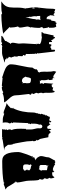

<svg xmlns="http://www.w3.org/2000/svg" viewBox="998 -1784 877 2913"><g transform="rotate(-90 1436.5 -327.5)"><path d="M124.5 -710Q235.8 -732.4 451.7 -732.4Q526.4 -732.4 557.6 -667Q586.4 -605 586.4 -484.4Q586.4 -462.4 559.6 -385.3Q532.7 -308.1 518.1 -280.3L528.3 -268.1L519.5 -266.6L508.3 -282.2Q508.3 -235.8 488.8 -235.8L489.3 -240.7Q489.3 -242.2 486.1 -244.4Q482.9 -246.6 480 -246.6H479.5L486.8 -235.8L459.5 -224.1Q485.4 -221.7 505.1 -193.6Q524.9 -165.5 524.9 -142.8Q524.9 -120.1 515.9 -89.8Q506.8 -59.6 506.8 -39.3Q506.8 -19 484.6 16.1Q462.4 51.3 458.5 70.3L448.7 59.6V70.8H418.9L409.7 59.6L399.4 70.8Q390.1 59.1 362.3 47.4Q334.5 35.6 319.8 35.6L310.5 47.4L300.8 34.2L293 59.6L274.9 37.1L284.2 24.9H275.9Q214.4 24.9 214.4 49.3L204.6 59.6Q197.3 59.1 191.9 40.3Q186.5 21.5 186.5 9.8L189 -9.3L192.9 -6.8L195.8 -9.3L177.7 -53.7Q187.5 -64.9 187.5 -98.6L186 -97.2L169.9 -111.3L168 -132.3Q168 -137.7 177.7 -167H169.9L163.1 -178.2Q157.7 -189.5 154.8 -241.2Q151.9 -293 151.9 -325Q151.9 -356.9 138.2 -416.5Q124.5 -476.1 124.5 -505.9L142.6 -528.3L133.8 -526.9V-540.5L130.9 -539.1Q121.1 -539.1 90.6 -593.5Q60.1 -647.9 55.2 -653.6Q50.3 -659.2 36.4 -669.4Q22.5 -679.7 16.6 -688L26.4 -686Q41.5 -686 66.4 -697.5Q91.3 -709 103.5 -710V-699.7L113.8 -710L124.5 -697.8ZM398.4 -381.3Q398.4 -415.5 363.3 -415.5H327.6L319.8 -404.8H310.5Q310.5 -397 309.1 -395Q307.6 -393.1 301.8 -393.1V-381.3H310.5V-371.1L319.8 -359.4V-348.6H310.5V-313.5H315.4Q327.6 -313.5 327.6 -302.7Q340.8 -302.7 356.9 -297.1Q373 -291.5 381.3 -291.5V-280.3L390.1 -291.5Q398.4 -291.5 398.4 -302.5Q398.4 -313.5 390.1 -313.5L398.4 -348.6ZM381.3 -31.7 379.9 -51.8Q379.9 -64.9 390.1 -64.9V-155.8H381.3Q381.3 -168.9 361.3 -168.9L346.2 -168Q331.1 -168 327.6 -178.2Q308.6 -144.5 301.8 -144.5Q301.8 -132.8 310.5 -132.8V-53.7L372.1 -42.5Q372.1 -31.7 374.5 -30.8Q374.5 -32.7 377 -32.7ZM124.5 -517.6V-528.3Q130.9 -528.3 133.8 -526.9Q128.9 -524.4 124.5 -517.6Z M1035.2 -9.3 1051.8 -11.2 1025.4 -22.5 999.5 0V-15.1Q997.6 -23.4 990.7 -23.4V-14.2Q988.8 -30.8 981.2 -40.5Q973.6 -50.3 954.6 -50.3Q950.2 -43.5 944.6 -43.5Q939 -43.5 937.5 -44.4L939 -24.9Q939 11.7 928.7 11.7Q921.4 -13.2 909.2 -22.5Q902.8 -22.5 900.9 -21.5L909.2 -12.7L889.2 3.4L870.6 -7.8Q870.6 -22 857.9 -26.4Q841.8 -32.7 811 -32.7Q811 -38.6 797.1 -102.8Q783.2 -167 782.2 -168.9Q780.3 -167 778.1 -167Q775.9 -167 773.2 -170.2Q770.5 -173.3 770.5 -176Q770.5 -178.7 772.5 -180.7L762.2 -192.4L772.5 -214.8H762.2Q751.5 -227.5 750.7 -250Q750 -272.5 759.8 -277.3L752.4 -282.2V-293Q752.4 -350.6 735.8 -432.9Q719.2 -515.1 715.3 -543H709L715.3 -553.2Q696.3 -575.2 696.3 -625V-644.5Q688.5 -653.8 679.4 -666Q670.4 -678.2 666.5 -682.9Q662.6 -687.5 654.8 -692.9Q642.6 -701.2 608.4 -701.2Q627 -705.6 699.2 -714.6Q771.5 -723.6 801.8 -734.9V-723.6L811 -734.9H937.5L928.7 -723.6V-689L918.9 -678.2Q919.4 -678.7 922.9 -678.7Q930.7 -678.7 930.7 -671.4Q930.7 -669.4 928.7 -667.5L918.9 -655.3Q929.7 -638.7 929.7 -619.6Q929.7 -600.6 918.9 -587.9Q939.9 -563.5 939.9 -448.2Q939.9 -397.5 937.5 -372.1H928.7V-293Q928.7 -275.4 937.7 -239.5Q946.8 -203.6 946.8 -189.9L945.8 -158.2Q945.8 -123.5 981.4 -123.5L999.5 -135.7V-146.5L1008.3 -157.2L999.5 -168.9Q1017.1 -195.3 1017.1 -256.8V-282.2L1021 -285.2L1008.3 -305.2L1017.1 -315.9V-339.8H1025.4L1035.2 -565.4L1025.4 -576.2V-587.9H1035.2Q1037.1 -590.3 1037.1 -593Q1037.1 -595.7 1029.5 -598.4Q1022 -601.1 1022 -603.3Q1022 -605.5 1025.4 -610.4L1017.1 -620.1L1018.6 -619.6Q1020.5 -619.6 1022.9 -622.6Q1025.4 -625.5 1025.4 -627.4Q1025.4 -629.4 1023.4 -630.4Q1035.6 -642.6 1035.6 -674.3Q1035.6 -706.1 1035.2 -712.4L1025.4 -723.6H1078.6Q1116.7 -723.6 1167 -701.2L1175.3 -712.4Q1200.7 -712.4 1250.5 -689.9Q1300.3 -667.5 1328.6 -667.5Q1289.6 -644.5 1249.5 -598.6L1259.3 -589.4H1257.3Q1253.9 -589.4 1251 -586.2Q1248 -583 1248 -580.1Q1248 -577.1 1249.5 -576.2L1260.3 -565.4H1249.5Q1185.5 -438 1185.5 -252.4Q1185.5 -233.9 1175.3 -214.8V-192.4H1167L1168 -178.2Q1168 -157.2 1158.2 -157.2L1167 -135.7L1149.4 -90.3Q1150.4 -92.3 1152.6 -92.3Q1154.8 -92.3 1157.2 -89.1Q1159.7 -85.9 1159.7 -83.3Q1159.7 -80.6 1158.2 -79.1L1149.4 -90.3L1140.1 -67.4L1149.4 -56.6H1140.1L1122.1 -22.5V-11.2Q1119.1 -10.3 1103.5 -10.3Q1087.9 -10.3 1069.8 -22.5Q1066.4 -13.2 1058.3 -0.5Q1050.3 12.2 1043 12.7Z M1679.7 -16.6 1678.7 -22.5Q1678.7 -24.9 1679.7 -25.9H1687.5V-37.6H1677.7L1687.5 -48.8Q1675.8 -52.2 1675.8 -89.1Q1675.8 -126 1677.7 -138.7L1667.5 -150.9V-168.9Q1665 -159.7 1650.6 -159.7Q1636.2 -159.7 1623 -161.1L1632.3 -127L1623 -116.2L1621.1 -103L1632.3 -93.8H1633.3Q1633.3 -71.3 1628.2 -25.6Q1623 20 1623 42.5L1613.8 30.8V18.6H1596.7Q1565.4 18.6 1564.5 41Q1558.6 40 1545.4 35.4Q1532.2 30.8 1524.9 30.8L1515.6 50.3V42.5L1505.9 65.4Q1484.9 65.4 1484.9 -27.8L1485.8 -70.3Q1485.8 -104 1476.1 -116.2H1479.5Q1485.8 -125 1485.8 -143.3Q1485.8 -161.6 1476.1 -184.1L1485.8 -218.3Q1474.6 -232.9 1465.8 -263.2L1476.1 -274.4V-286.1L1456.1 -296.9Q1456.1 -314 1461.4 -318.4Q1466.8 -322.8 1466.8 -332.5Q1466.8 -342.3 1457 -416.5Q1447.3 -490.7 1447.3 -523.2Q1447.3 -555.7 1433.1 -580.1Q1418.9 -604.5 1400.9 -623Q1349.6 -676.8 1339.4 -703.6Q1434.6 -703.6 1476.1 -726.6L1495.6 -715.8Q1517.1 -738.3 1574.2 -738.3V-726.6Q1589.8 -738.3 1593.8 -738.3Q1615.7 -738.3 1654.8 -732.4Q1693.8 -726.6 1711.9 -726.6L1715.8 -734.9Q1721.2 -731 1745.4 -723.6Q1769.5 -716.3 1797.1 -706.8Q1824.7 -697.3 1852.5 -683.8Q1880.4 -670.4 1898.7 -649.2Q1917 -627.9 1917 -602.5Q1917 -543.5 1892.3 -435.8Q1867.7 -328.1 1867.7 -274.4Q1835 -233.9 1840.8 -210.4Q1840.8 -205.6 1843.3 -202.1L1834 -207L1824.7 -194.8Q1794.4 -194.8 1794.4 -161.1Q1805.7 -161.1 1805.7 -98.1L1804.7 -51.8Q1804.7 20 1814.5 53.2L1804.7 86.9L1755.9 53.2Q1749 53.2 1746.6 47.9Q1744.1 42.5 1736.3 42.5Q1728.5 42.5 1724.1 44.2Q1719.7 45.9 1718.3 48.1Q1716.8 50.3 1713.4 55.7Q1710 61 1706.5 65.4Q1706.5 48.8 1717.3 44.4Q1717.3 43 1700.2 29.3L1696.8 30.8V47.4Q1696.3 41.5 1691.4 35.6Q1677.7 19 1677.7 -14.2Q1679.7 -14.2 1679.7 -16.6ZM1632.3 -353.5 1630.9 -327.6Q1630.9 -296.9 1683.6 -296.9H1696.8Q1707 -296.9 1714.1 -319.6Q1721.2 -342.3 1721.2 -353.8Q1721.2 -365.2 1731 -376Q1715.3 -410.6 1701.9 -422.1Q1688.5 -433.6 1659.7 -433.6Q1653.8 -433.6 1650.6 -426.3Q1647.5 -418.9 1646.5 -418.9L1641.6 -422.4H1624.5Q1627.4 -421.9 1629.9 -417.7Q1632.3 -413.6 1632.3 -409.7V-365.2L1623 -353.5ZM1515.6 65.4Q1514.6 62 1514.6 56.9Q1514.6 51.8 1515.6 50.3ZM1564.5 41 1571.3 42.5H1564.5Z M2231 -483.4 2234.9 -413.6V-407.2L2224.1 -225.6L2232.9 -214.8H2223.6L2218.8 -210.4L2231.9 -192.4H2227.1L2230 -180.7L2223.6 -168L2229 -150.9L2237.3 -157.2Q2236.3 -142.1 2309.1 -133.8Q2334.5 -130.9 2335.9 -129.9L2338.9 -135.7H2407.2L2396.5 -112.3H2385.3L2395.5 -101.1H2385.3Q2383.8 -75.7 2371.3 -27.3Q2358.9 21 2356.9 45.9H2336.9L2326.2 57.6L2335.4 68.4H2315.4L2307.1 45.9H2297.4L2298.3 34.2H2288.1L2289.1 23.4L2281.2 11.7H2272L2271.5 23.4H2262.7Q2254.4 23.4 2254.4 9.5Q2254.4 -4.4 2255.9 -11.2L2248 -22.5H2230L2220.2 -11.2V11.7H2192.9L2193.4 1H2167Q2165.5 12.7 2145.5 12.7L2139.2 11.7L2137.2 45.9L2144.5 57.6H2136.7Q2136.7 69.3 2125.5 69.3L2118.7 68.4L2110.8 57.6L2082 -192.4L2090.8 -203.1H2082.5L2074.7 -214.8L2084 -236.8H2075.2L2076.2 -250.5L2073.2 -341.8Q2073.2 -342.8 2074.7 -372.1H2065.9Q2065.9 -383.8 2046.9 -383.8Q2058.6 -401.9 2058.6 -414.6V-417.5H2049.3L2040 -428.7L2043.5 -484.9Q2034.2 -498.5 2034.2 -517.6L2038.1 -553.2L2028.8 -564.5L2029.8 -576.2L2021 -587.9Q2023.4 -621.6 2033.2 -632.8H2023.4L2014.2 -644.5H2004.9L2005.4 -655.3H2015.1L2016.1 -667.5H1996.1V-677.2L1988.3 -689Q1968.8 -689 1958.5 -694.1Q1948.2 -699.2 1942.9 -701.2Q1968.3 -701.2 2015.6 -718Q2063 -734.9 2086.4 -734.9H2183.1L2192.4 -725.6V-734.9L2201.7 -739.7L2200.7 -734.9H2210L2210.9 -745.6H2219.7L2227.1 -734.9H2253.4L2246.1 -745.6H2349.1L2345.7 -733.9L2317.4 -712.4Q2307.1 -712.4 2292.2 -700.7Q2277.3 -689 2268.6 -689L2272.5 -681.2Q2272 -672.4 2260.5 -657.2Q2249 -642.1 2248 -632.8L2238.8 -620.1L2237.8 -610.4H2229L2228.5 -598.6H2237.3Q2244.6 -590.3 2244.6 -572Q2244.6 -553.7 2237.8 -523.2Q2231 -492.7 2231 -483.4Z M2777.8 -559.1V-506.8Q2777.8 -412.6 2757.3 -371.1Q2766.6 -371.1 2766.6 -382.3V-386.2L2775.4 -393.6Q2767.6 -385.7 2767.6 -366.9Q2767.6 -348.1 2774.7 -312Q2781.7 -275.9 2782.2 -269H2772.9V-288.1Q2764.2 -270.5 2764.2 -251.5V-246.6L2775.4 -232.9L2773.4 -258.3H2783.2V-254.4Q2783.2 -212.9 2772 -130.1Q2760.7 -47.4 2760.7 12Q2760.7 71.3 2745.6 73.2L2738.3 65.4L2726.6 67.4L2718.8 56.6L2697.3 65.9L2698.7 64.5L2677.2 44.4L2659.2 57.6L2647.5 56.6L2657.7 44.4Q2657.7 34.2 2660.4 13.7Q2663.1 -6.8 2663.1 -17.6L2654.3 -11.7L2645.5 -22.5H2653.3Q2641.1 -38.6 2632.3 -56.6L2617.7 -53.7L2606.4 -62.5L2597.7 -44.4H2606.4L2607.4 -33.7L2600.1 -35.2L2600.6 -26.9Q2600.6 -16.6 2596.4 -1.5Q2592.3 13.7 2587.2 13.7Q2582 13.7 2580.1 5.9Q2577.1 49.8 2566.4 79.6L2555.2 68.4V75.2Q2555.2 83 2549.8 86.9Q2543 90.8 2527.3 90.8L2526.4 79.6Q2512.2 84.5 2489.7 87.9Q2472.7 67.9 2472.4 25.9Q2472.2 -16.1 2471.7 -22.5L2479.5 -21.5L2481.4 -33.7Q2472.7 -36.1 2468.5 -72Q2464.4 -107.9 2463.4 -111.3Q2481.4 -111.3 2481.4 -147.5V-156.2L2471.7 -145.5L2469.7 -183.1Q2469.7 -206.1 2473.4 -241.7Q2477.1 -277.3 2482.4 -293H2473.6L2490.7 -341.8Q2490.7 -361.3 2482.7 -400.4Q2474.6 -439.5 2474.6 -460.9Q2474.6 -482.4 2492.2 -492.2Q2475.1 -547.4 2474.6 -611.8L2482.4 -623.5Q2473.6 -627.4 2435.3 -668.7Q2397 -710 2385.3 -710H2382.3Q2382.3 -722.7 2487.3 -734.1Q2592.3 -745.6 2667.5 -745.6Q2674.8 -745.6 2688 -733.9Q2724.6 -746.1 2790 -746.1L2872.6 -745.6Q2812.5 -708 2793.9 -662.6Q2777.8 -624 2777.8 -559.1ZM2602.5 -235.8 2603.5 -224.6H2594.7L2598.1 -187Q2598.1 -168.9 2588.9 -156.2L2589.4 -145.5L2598.1 -156.2H2651.9L2649.4 -202.1L2644 -213.4L2647.5 -235.8Q2647.5 -281.2 2635.7 -281.2L2644 -293H2635.7L2643.1 -302.7H2634.8L2633.8 -314.9Q2642.1 -314.9 2642.1 -325.7H2633.3L2630.9 -380.4Q2628.4 -362.3 2615.5 -313.2Q2602.5 -264.2 2602.5 -235.8ZM2774.4 -177.2 2770 -179.2Q2769 -179.2 2769 -173.3V-165.5Q2769 -166.5 2776.4 -178.2Q2775.4 -177.2 2774.4 -177.2ZM2748.5 75.7 2743.7 73.2ZM2696.3 67.4Q2696.3 65.9 2697.3 65.9Z"/></g></svg>

Font: Butcherman
Style: Regular
Weight: 400
Version: Version 001.003